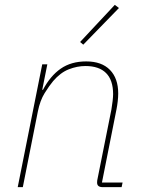

<svg xmlns="http://www.w3.org/2000/svg" viewBox="-20 -771 588 791"><path d="M74 0H53L154 -506H175L154 -401H157Q187 -458 230 -488Q273 -518 335 -518Q399 -518 433 -483Q467 -448 467 -386Q467 -371 465 -353.5Q463 -336 460 -321L400 -19H485L481 0H403Q392 0 386 -4.5Q380 -9 380 -19Q380 -24 380.5 -27.5Q381 -31 382 -35L439 -320Q442 -337 444 -355Q446 -373 446 -383Q446 -441 417 -470Q388 -499 332 -499Q298 -499 263.5 -485.5Q229 -472 199 -437Q183 -418 164 -387.5Q145 -357 136 -312ZM470 -738 323 -587 310 -598 453 -751Z"/></svg>

Font: IBM Plex Sans Thin
Style: Italic
Weight: 250
Italic angle: -11.31°
Designer: Mike Abbink, Paul van der Laan, Pieter van Rosmalen
Foundry: Bold Monday
Version: Version 3.201